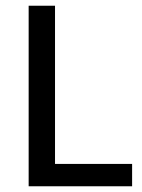

<svg xmlns="http://www.w3.org/2000/svg" viewBox="-20 -650 496 670"><path d="M80 -630H172V-78H441V0H80Z"/></svg>

Font: Mukta Mahee
Style: Regular
Weight: 400
Designer: Shuchita Grover, Noopur Datye, Girish Dalvi, Yashodeep Gholap
Foundry: Ek Type
Version: Version 2.538;PS 1.000;hotconv 16.6.51;makeotf.lib2.5.65220;